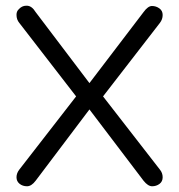

<svg xmlns="http://www.w3.org/2000/svg" viewBox="-20 -649 631 676"><path d="M485.4 -606.4Q501 -627.9 515.1 -627.9Q529.3 -627.9 541 -619.6Q552.7 -611.3 552.7 -596.2Q552.7 -581.1 543 -568.4L342.8 -309.6L543 -51.8Q552.7 -40 552.7 -24.9Q552.7 -9.8 541.5 -1.5Q530.3 6.8 515.6 6.8Q501 6.8 485.4 -12.7L294.9 -263.7L105.5 -12.7Q90.8 6.8 75.2 6.8Q59.6 6.8 48.8 -2Q38.1 -10.7 38.1 -24.9Q38.1 -39.1 47.9 -51.8L248 -309.6L47.9 -568.4Q38.1 -580.1 38.1 -596.7Q38.1 -608.4 44.9 -615.2Q56.6 -628.9 72.3 -628.9Q72.3 -628.9 74.2 -628.9Q91.8 -628.9 105.5 -606.4L294.9 -356.4Z"/></svg>

Font: Jura
Style: DemiBold
Weight: 600
Version: Version 2.5